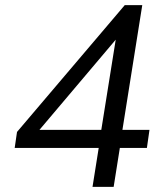

<svg xmlns="http://www.w3.org/2000/svg" viewBox="-20 -725 640 745"><path d="M339 0 363 -151H37L46 -213L464 -705H532L455 -221H560L550 -151H445L421 0ZM373 -221 429 -571 133 -221Z"/></svg>

Font: Nunito Sans
Style: Italic
Weight: 400
Italic angle: -9°
Designer: Vernon Adams
Foundry: Vernon Adams
Version: Version 3.006; ttfautohint (v1.8.3)